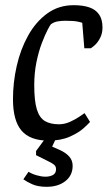

<svg xmlns="http://www.w3.org/2000/svg" viewBox="-20 -533 415 740"><path d="M167 9Q96 9 63 -29.5Q30 -68 30 -151Q30 -215 44.5 -279Q59 -343 88.5 -396Q118 -449 162 -481Q206 -513 264 -513Q300 -513 324.5 -504.5Q349 -496 362 -477Q375 -458 375 -427Q375 -405 366.5 -388Q358 -371 347.5 -361Q337 -351 330 -347H305L297 -445Q296 -446 280.5 -449.5Q265 -453 232 -453Q216 -453 202 -450.5Q188 -448 177 -440Q174 -438 164 -419Q154 -400 141.5 -367.5Q129 -335 120.5 -293.5Q112 -252 112 -205Q112 -144 122 -111.5Q132 -79 153 -66.5Q174 -54 207 -54Q229 -54 250 -63.5Q271 -73 287 -84Q303 -95 306 -97L327 -63Q323 -58 303.5 -40Q284 -22 249.5 -6.5Q215 9 167 9ZM160 187Q126 187 104 177Q82 167 70 158L90 129Q102 137 121 142.5Q140 148 155 148Q172 148 184 141.5Q196 135 196 119Q196 108 188 101.5Q180 95 165 88L119 65V49L155 0H196L181 32L210 45Q233 55 246.5 70Q260 85 260 106Q260 143 232 165Q204 187 160 187Z"/></svg>

Font: Faustina
Style: Italic
Weight: 400
Italic angle: -8°
Designer: Alfonso Garcia
Foundry: http://www.omnibus-type.com
Version: Version 1.200